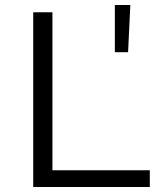

<svg xmlns="http://www.w3.org/2000/svg" viewBox="-20 -749 630 769"><path d="M580 0V-67H190V-700H113V0ZM493 -540 502 -729H440V-540Z"/></svg>

Font: Montserrat-Alt1
Style: Regular
Weight: 400
Designer: Differentunic
Foundry: Differentunic
Version: Version 7.222